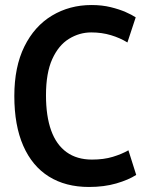

<svg xmlns="http://www.w3.org/2000/svg" viewBox="-20 -729 600 764"><path d="M334 15Q241 15 174.5 -26.5Q108 -68 72.5 -149Q37 -230 37 -347Q37 -463 77 -544Q117 -625 187 -667Q257 -709 344 -709Q386 -709 420.5 -700.5Q455 -692 480 -681Q505 -670 520 -660L487 -560Q458 -578 421.5 -589Q385 -600 343 -600Q296 -600 254.5 -574.5Q213 -549 188 -494Q163 -439 163 -350Q163 -267 183.5 -210Q204 -153 245 -123.5Q286 -94 346 -94Q393 -94 429 -105Q465 -116 491 -131L522 -33Q491 -13 442.5 1Q394 15 334 15Z"/></svg>

Font: Ubuntu Sans Mono SemiBold
Style: Regular
Weight: 600
Monospace: yes
Designer: Dalton Maag Ltd
Foundry: Dalton Maag Ltd
Version: Version 1.006